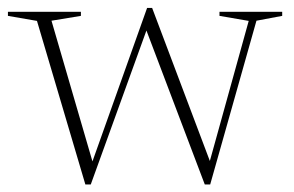

<svg xmlns="http://www.w3.org/2000/svg" viewBox="-20 -466 760 496"><path d="M622.5 -412 547 -425V-435.5H709V-425L642.5 -412.5L523 10.5H509L354 -398.5L362 -397.5L214.5 10.5H200.5L75.5 -412L0.5 -425V-435.5H189V-425L113 -412.5L223.5 -33L208.5 -20L360 -445.5H373L526.5 -38.5L517.5 -33.5Z"/></svg>

Font: Newsreader 24pt ExtraLight
Style: Regular
Weight: 250
Designer: Hugues Gentile
Foundry: Production Type
Version: Version 1.003